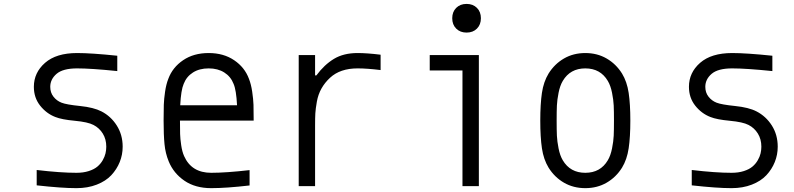

<svg xmlns="http://www.w3.org/2000/svg" viewBox="-20 -947 4040 977"><path d="M369.1 10.4Q294.3 10.4 166.7 -3.9V-82Q288.4 -67.7 369.1 -67.7Q404.3 -67.7 431.6 -76.5Q459 -85.3 475.6 -99.3Q492.2 -113.3 502.6 -131.5Q513 -149.7 516.9 -166.7Q520.8 -183.6 520.8 -200.5Q520.8 -238.9 502.9 -267.6Q485 -296.2 455.7 -311.2Q427.1 -326.2 360.7 -332.4Q294.3 -338.5 261.7 -351.6Q216.1 -369.1 184.2 -409.5Q152.3 -449.9 152.3 -505.2Q152.3 -577.5 209.3 -627.3Q266.3 -677.1 372.4 -677.1Q444.7 -677.1 576.8 -663.4V-585.3Q443.4 -599 372.4 -599Q300.1 -599 267.9 -571.3Q235.7 -543.6 235.7 -505.2Q235.7 -475.9 252 -455.1Q268.2 -434.2 293 -424.5Q317.7 -414.7 387.4 -407.6Q457 -400.4 496.1 -380.2Q544.3 -355.5 574.2 -308.3Q604.2 -261.1 604.2 -200.5Q604.2 -159.5 589.2 -122.4Q574.2 -85.3 546.2 -55.3Q518.2 -25.4 472.3 -7.5Q426.4 10.4 369.1 10.4Z M914.7 -520.2Q901 -488.9 897.1 -411.5H1186.2Q1182.3 -488.9 1168.6 -520.2Q1154.3 -557.3 1121.4 -578.1Q1088.5 -599 1041.7 -599Q994.8 -599 961.9 -578.1Q929 -557.3 914.7 -520.2ZM1246.7 -546.2Q1257.8 -518.2 1263.3 -480.5Q1268.9 -442.7 1269.9 -413.7Q1270.8 -384.8 1270.8 -333.3H895.8Q895.8 -289.1 896.5 -265.3Q897.1 -241.5 902 -208.3Q906.9 -175.1 916.7 -153Q954.4 -67.7 1054.7 -67.7Q1130.2 -67.7 1250 -81.4V-3.3Q1131.5 10.4 1054.7 10.4Q974 10.4 918.6 -27.3Q863.3 -65.1 838.5 -125.7Q821.6 -166.7 817.1 -213.5Q812.5 -260.4 812.5 -333.3Q812.5 -384.8 813.5 -413.7Q814.5 -442.7 820 -480.5Q825.5 -518.2 836.6 -546.2Q858.1 -604.2 911.8 -640.6Q965.5 -677.1 1041.7 -677.1Q1117.8 -677.1 1171.5 -640.6Q1225.3 -604.2 1246.7 -546.2Z M1799.5 -599Q1710.9 -599 1659.5 -551.4Q1632.8 -526.7 1615.9 -496.7Q1599 -466.8 1592.4 -430Q1585.9 -393.2 1584.6 -370.4Q1583.3 -347.7 1583.3 -309.2V0H1500V-666.7H1583.3V-563.2H1589.8Q1630.2 -617.8 1679.4 -647.5Q1728.5 -677.1 1799.5 -677.1Q1847.7 -677.1 1916.7 -668.6V-590.5Q1847.7 -599 1799.5 -599Z M2301.4 -906.9Q2321.6 -927.1 2354.2 -927.1Q2386.7 -927.1 2406.9 -906.9Q2427.1 -886.7 2427.1 -854.2Q2427.1 -821.6 2406.9 -801.4Q2386.7 -781.2 2354.2 -781.2Q2321.6 -781.2 2301.4 -801.4Q2281.2 -821.6 2281.2 -854.2Q2281.2 -886.7 2301.4 -906.9ZM2333.3 0V-588.5H2166.7V-666.7H2416.7V0Z M3145.2 -572.9Q3170.6 -531.2 3179 -474.3Q3187.5 -417.3 3187.5 -333.3Q3187.5 -249.3 3179 -192.4Q3170.6 -135.4 3145.2 -93.8Q3114.6 -44.9 3066.7 -17.3Q3018.9 10.4 2958.3 10.4Q2897.8 10.4 2849.9 -17.3Q2802.1 -44.9 2771.5 -93.8Q2746.1 -135.4 2737.6 -192.4Q2729.2 -249.3 2729.2 -333.3Q2729.2 -417.3 2737.6 -474.3Q2746.1 -531.2 2771.5 -572.9Q2802.1 -621.7 2849.9 -649.4Q2897.8 -677.1 2958.3 -677.1Q3018.9 -677.1 3066.7 -649.4Q3114.6 -621.7 3145.2 -572.9ZM2843.7 -535.2Q2829.4 -511.1 2822.3 -474.9Q2815.1 -438.8 2813.8 -410.2Q2812.5 -381.5 2812.5 -333.3Q2812.5 -285.2 2813.8 -256.5Q2815.1 -227.9 2822.3 -191.7Q2829.4 -155.6 2843.7 -131.5Q2881.5 -67.7 2958.3 -67.7Q3035.2 -67.7 3072.9 -131.5Q3087.2 -155.6 3094.4 -191.7Q3101.6 -227.9 3102.9 -256.5Q3104.2 -285.2 3104.2 -333.3Q3104.2 -381.5 3102.9 -410.2Q3101.6 -438.8 3094.4 -474.9Q3087.2 -511.1 3072.9 -535.2Q3035.2 -599 2958.3 -599Q2881.5 -599 2843.7 -535.2Z M3702.5 10.4Q3627.6 10.4 3500 -3.9V-82Q3621.7 -67.7 3702.5 -67.7Q3737.6 -67.7 3765 -76.5Q3792.3 -85.3 3808.9 -99.3Q3825.5 -113.3 3835.9 -131.5Q3846.4 -149.7 3850.3 -166.7Q3854.2 -183.6 3854.2 -200.5Q3854.2 -238.9 3836.3 -267.6Q3818.4 -296.2 3789.1 -311.2Q3760.4 -326.2 3694 -332.4Q3627.6 -338.5 3595.1 -351.6Q3549.5 -369.1 3517.6 -409.5Q3485.7 -449.9 3485.7 -505.2Q3485.7 -577.5 3542.6 -627.3Q3599.6 -677.1 3705.7 -677.1Q3778 -677.1 3910.2 -663.4V-585.3Q3776.7 -599 3705.7 -599Q3633.5 -599 3601.2 -571.3Q3569 -543.6 3569 -505.2Q3569 -475.9 3585.3 -455.1Q3601.6 -434.2 3626.3 -424.5Q3651 -414.7 3720.7 -407.6Q3790.4 -400.4 3829.4 -380.2Q3877.6 -355.5 3907.6 -308.3Q3937.5 -261.1 3937.5 -200.5Q3937.5 -159.5 3922.5 -122.4Q3907.6 -85.3 3879.6 -55.3Q3851.6 -25.4 3805.7 -7.5Q3759.8 10.4 3702.5 10.4Z"/></svg>

Font: TypoPRO Monoid
Style: Regular
Weight: 400
Width: 4
Monospace: yes
Designer: Andreas Larsen (@larsenwork)
Version: Version 0.61